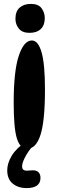

<svg xmlns="http://www.w3.org/2000/svg" viewBox="-20 -751 300 982"><path d="M143 -544Q175 -544 192.5 -484Q210 -424 210 -293Q210 -132 187 -61Q164 10 119 10Q83 10 66.5 -42.5Q50 -95 50 -226Q50 -387 76 -465.5Q102 -544 143 -544ZM138 -731Q176 -731 192.5 -709Q209 -687 209 -658Q209 -622 188.5 -602.5Q168 -583 131 -583Q94 -583 76.5 -604.5Q59 -626 59 -655Q59 -693 80.5 -712Q102 -731 138 -731ZM116 211Q73 211 45 188Q17 165 17 120Q17 84 40 45.5Q63 7 115 -28L173 -30Q136 4 114.5 41.5Q93 79 93 99Q93 112 99.5 117Q106 122 117 122Q124 122 131.5 121Q139 120 148 120Q168 120 177.5 130.5Q187 141 187 159Q187 185 169 198Q151 211 116 211Z"/></svg>

Font: DynaPuff Condensed
Style: Regular
Weight: 400
Width: 3
Designer: Toshi Omagari, Jennifer Daniel
Foundry: Google Fonts
Version: Version 2.000